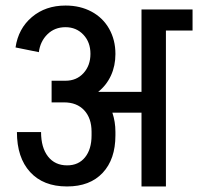

<svg xmlns="http://www.w3.org/2000/svg" viewBox="-20 -672 714 692"><path d="M674 -562H578V0H490V-266H385Q396 -233 396 -197V-184Q396 -98 350 -49Q304 0 222 0H221Q136 0 88.5 -52Q41 -104 41 -196H128Q128 -140 153 -108Q178 -76 222 -76Q263 -76 286.5 -105Q310 -134 310 -184V-197Q310 -246 283.5 -274.5Q257 -303 211 -303H166V-381H216Q256 -381 281 -408.5Q306 -436 306 -478Q306 -520 280.5 -547Q255 -574 216 -574Q177 -574 151 -548.5Q125 -523 120 -484L36 -501Q46 -569 95 -610.5Q144 -652 216 -652H217Q269 -652 310 -630Q351 -608 373.5 -568Q396 -528 396 -478V-477Q396 -435 380 -400Q364 -365 334 -341H490V-638H674Z"/></svg>

Font: Akshar
Style: Regular
Weight: 400
Designer: Tall Chai
Foundry: Tall Chai
Version: Version 1.000